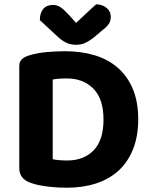

<svg xmlns="http://www.w3.org/2000/svg" viewBox="-20 -861 703 896"><path d="M463 -303Q463 -400 415.5 -447.5Q368 -495 292 -495Q274 -495 258 -494Q242 -493 226 -490V-118Q239 -115 257.5 -113.5Q276 -112 293 -112Q371 -112 417 -159.5Q463 -207 463 -303ZM625 -305Q625 -225 601 -165Q577 -105 533.5 -65Q490 -25 428.5 -5Q367 15 292 15Q275 15 253.5 14Q232 13 209.5 10.5Q187 8 164 3.5Q141 -1 122 -8Q70 -27 70 -76V-552Q70 -572 80.5 -583Q91 -594 111 -601Q152 -614 198 -618Q244 -622 282 -622Q359 -622 422 -603Q485 -584 530 -544.5Q575 -505 600 -445.5Q625 -386 625 -305ZM335 -754Q358 -775 382 -798Q406 -821 429 -841Q458 -840 477.5 -824Q497 -808 497 -783Q497 -763 487.5 -749Q478 -735 453 -716L419 -687Q393 -667 375 -659.5Q357 -652 335 -652Q308 -652 287.5 -662.5Q267 -673 249 -690L166 -767Q166 -801 182 -819.5Q198 -838 227 -838Q246 -838 261.5 -828Q277 -818 303 -790Z"/></svg>

Font: Baloo Paaji 2
Style: Bold
Weight: 700
Designer: Shuchita Grover, Noopur Datye and Ek Type
Foundry: Ek Type
Version: Version 1.640;hotconv 1.0.111;makeotfexe 2.5.65597; ttfautoh